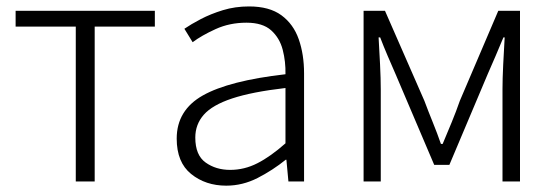

<svg xmlns="http://www.w3.org/2000/svg" viewBox="-20 -567 1744 600"><path d="M216.8 0V-483.9H28.8V-533.2H463.9V-483.9H275.9V0Z M687 13.2Q622.6 13.2 577.4 -23.2Q532.2 -59.6 532.2 -133.8Q532.2 -222.7 614 -268.8Q695.8 -314.9 872.1 -335Q873 -374.5 863.5 -411.4Q854 -448.2 827.4 -472.2Q800.8 -496.1 750 -496.1Q697.8 -496.1 653.8 -476.1Q609.9 -456.1 582 -435.1L556.2 -477.1Q576.7 -491.2 607.4 -507.3Q638.2 -523.4 676.5 -535.2Q714.8 -546.9 758.3 -546.9Q821.8 -546.9 859.4 -519.3Q897 -491.7 913.6 -444.3Q930.2 -397 930.2 -337.9V0H881.3L875 -67.9H873Q832.5 -35.2 785.4 -11Q738.3 13.2 687 13.2ZM699.2 -36.1Q743.7 -36.1 784.4 -56.9Q825.2 -77.6 872.1 -119.1V-292Q767.1 -279.8 705.3 -259.3Q643.6 -238.8 616.9 -208.5Q590.3 -178.2 590.3 -137.2Q590.3 -82 622.6 -59.1Q654.8 -36.1 699.2 -36.1Z M1116.2 0V-533.2H1183.1L1306.2 -252Q1318.8 -218.3 1332.5 -184.6Q1346.2 -150.9 1357.9 -117.2H1363.3Q1377.4 -150.9 1391.4 -184.6Q1405.3 -218.3 1417 -252L1537.1 -533.2H1605V0H1550.3V-288.1Q1550.3 -320.3 1552.5 -365.2Q1554.7 -410.2 1557.1 -450.2H1553.2Q1541 -420.9 1528.6 -391.8Q1516.1 -362.8 1503.9 -335L1384.3 -51.8H1336.9L1216.3 -335Q1204.1 -362.8 1191.7 -391.8Q1179.2 -420.9 1168 -450.2H1163.1Q1165.5 -410.2 1167.7 -365.2Q1169.9 -320.3 1169.9 -288.1V0Z"/></svg>

Font: Source Han Sans CN Light
Style: Regular
Weight: 300
Designer: Ryoko NISHIZUKA  (kana, bopomofo & ideographs); Paul D. Hunt (Latin, Greek & Cyrillic); Sandoll Communications , Soo-you
Foundry: Adobe
Version: Version 2.000;hotconv 1.0.107;makeotfexe 2.5.65593